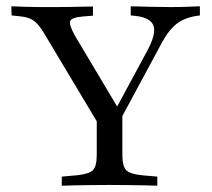

<svg xmlns="http://www.w3.org/2000/svg" viewBox="-20 -591 675 611"><path d="M314.5 -160.5 121 -483.9Q108.1 -505.6 96.8 -516.9Q85.5 -528.2 72.2 -533.1Q58.9 -537.9 40.3 -539.5L16.9 -541.9L16.1 -571Q35.5 -570.2 60.1 -569.4Q84.7 -568.5 109.7 -568.5H113.7H119.4Q141.1 -568.5 163.3 -568.5Q185.5 -568.5 206.5 -569Q227.4 -569.4 245.2 -569.8Q262.9 -570.2 275.8 -570.2V-541.1L245.2 -538.7Q207.3 -535.5 203.2 -523.8Q199.2 -512.1 218.5 -477.4L362.1 -236.3L337.9 -224.2L449.2 -430.6Q477.4 -483.1 468.5 -508.9Q459.7 -534.7 412.1 -540.3L396 -541.9V-571Q425.8 -570.2 458.9 -569.4Q491.9 -568.5 521.8 -568.5Q550 -568.5 573.8 -569.4Q597.6 -570.2 616.1 -571V-541.9L604.8 -540.3Q579.8 -536.3 560.1 -526.6Q540.3 -516.9 523 -496.8Q505.6 -476.6 486.3 -438.7L336.3 -160.5ZM323.4 -2.4Q296.8 -2.4 269.4 -2Q241.9 -1.6 217.7 -1.2Q193.5 -0.8 176.6 0V-29L223.4 -33.1Q263.7 -37.1 275.8 -49.6Q287.9 -62.1 287.9 -98.4V-250.8L336.3 -192.7L369.4 -245.2V-98.4Q369.4 -62.1 381.5 -49.6Q393.5 -37.1 433.1 -33.1L480.6 -29V0Q462.9 -0.8 438.7 -1.2Q414.5 -1.6 387.1 -2Q359.7 -2.4 333.1 -2.4H328.2Z"/></svg>

Font: Playfair 5pt SemiExpanded Light
Style: Regular
Weight: 400
Version: Version 2.203